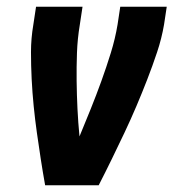

<svg xmlns="http://www.w3.org/2000/svg" viewBox="-20 -550 540 570"><path d="M114 0Q107 -39 101 -78Q95 -117 89.5 -156Q84 -195 80 -235Q76 -275 74 -315Q72 -355 72 -395.5Q72 -436 79 -477L87 -530H225L217 -477Q210 -435 208.5 -393Q207 -351 207.5 -309.5Q208 -268 210 -227Q212 -186 216 -145Q233 -186 249.5 -227Q266 -268 281 -309.5Q296 -351 309 -393Q322 -435 329 -477L337 -530H475L467 -477Q460 -436 446.5 -395.5Q433 -355 417.5 -315Q402 -275 385 -235Q368 -195 349.5 -156Q331 -117 312 -78Q293 -39 273 0Z"/></svg>

Font: Iosevka Curly Heavy Oblique
Style: Regular
Weight: 900
Italic angle: -9°
Monospace: yes
Designer: Belleve Invis
Foundry: Belleve Invis
Version: Version 11.1.0; ttfautohint (v1.8.3)